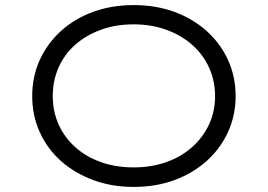

<svg xmlns="http://www.w3.org/2000/svg" viewBox="-20 -727 1055 757"><path d="M507 10Q420 10 346.5 -17.5Q273 -45 219.5 -93Q166 -141 136.5 -206.5Q107 -272 107 -348Q107 -425 136.5 -490Q166 -555 219.5 -604Q273 -653 346.5 -680Q420 -707 507 -707Q595 -707 668 -680Q741 -653 795 -604.5Q849 -556 879 -490.5Q909 -425 909 -348Q909 -272 879 -206.5Q849 -141 795 -92.5Q741 -44 668 -17Q595 10 507 10ZM507 -67Q577 -67 636 -88Q695 -109 738 -147.5Q781 -186 804.5 -237Q828 -288 828 -348Q828 -408 804.5 -460Q781 -512 738 -550Q695 -588 636 -609.5Q577 -631 507 -631Q436 -631 377.5 -609.5Q319 -588 276.5 -550.5Q234 -513 211 -461Q188 -409 188 -348Q188 -288 211 -236.5Q234 -185 276.5 -147Q319 -109 377.5 -88Q436 -67 507 -67Z"/></svg>

Font: Lexend Peta Light
Style: Regular
Weight: 300
Version: Version 1.007